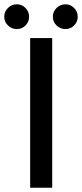

<svg xmlns="http://www.w3.org/2000/svg" viewBox="-75 -877 383 897"><path d="M3.9 -741.2Q-20.5 -741.2 -37.8 -758.1Q-55.2 -774.9 -55.2 -798.8Q-55.2 -822.8 -37.8 -839.8Q-20.5 -856.9 3.9 -856.9Q27.3 -856.9 44.2 -839.8Q61 -822.8 61 -798.8Q61 -774.9 44.2 -758.1Q27.3 -741.2 3.9 -741.2ZM231 -741.2Q206.5 -741.2 189.2 -758.1Q171.9 -774.9 171.9 -798.8Q171.9 -822.8 189.2 -839.8Q206.5 -856.9 231 -856.9Q254.4 -856.9 271.2 -839.8Q288.1 -822.8 288.1 -798.8Q288.1 -774.9 271.2 -758.1Q254.4 -741.2 231 -741.2ZM65.9 0V-699.2H168.9V0Z"/></svg>

Font: Prompt
Style: Regular
Weight: 400
Designer: Katatrad Team
Foundry: CadsonDemak
Version: Version 1.000;PS 001.000;hotconv 1.0.88;makeotf.lib2.5.64775